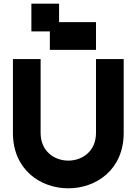

<svg xmlns="http://www.w3.org/2000/svg" viewBox="-20 -1020 740 1040"><path d="M650 -300V-700H500V-300C500 -200 425 -150 350 -150C275 -150 200 -200 200 -300V-700H50V-300C50 -100 200 0 350 0C500 0 650 -100 650 -300ZM150 -850H250V-750H500V-900H300V-1000H150Z"/></svg>

Font: LS-VG5000 Bold
Style: Regular
Weight: 400
Designer: Justin Bihan, 2021
Foundry: Justin Bihan, 2021
Version: Version 1.000;Glyphs 3.1.2 (3151)